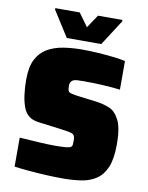

<svg xmlns="http://www.w3.org/2000/svg" viewBox="-97 -960 802 1037"><g transform="rotate(10 304.5 -441.5)"><path d="M320 8Q277 8 228 5.5Q179 3 133 -1Q87 -5 53 -10V-169Q108 -165 160 -162Q212 -159 246 -159Q322 -159 333 -167Q341 -172 342 -181Q343 -190 343 -204Q343 -224 337 -232.5Q331 -241 312 -245Q293 -249 253 -254L136 -269Q75 -277 54 -334Q33 -391 33 -485Q33 -553 54 -594.5Q75 -636 112.5 -658Q150 -680 199 -688Q248 -696 305 -696Q347 -696 391.5 -693Q436 -690 475.5 -685.5Q515 -681 541 -675V-518Q503 -523 447 -526Q391 -529 343 -529Q319 -529 304 -528Q289 -527 281 -522Q266 -512 266 -491Q266 -474 269 -465Q272 -456 284 -452.5Q296 -449 322 -445L427 -432Q465 -427 498.5 -413.5Q532 -400 554 -357Q564 -339 570 -306Q576 -273 576 -223Q576 -144 556.5 -98Q537 -52 502 -29Q467 -6 420.5 1Q374 8 320 8ZM210 -743 121 -883V-891H255L307 -819L355 -891H489V-883L399 -743Z"/></g></svg>

Font: Saira Black
Style: Regular
Weight: 900
Designer: Hector Gatti with collaboration of the Omnibus-Type team
Foundry: Omnibus-Type
Version: Version 1.100; ttfautohint (v1.8.3)